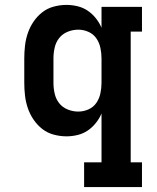

<svg xmlns="http://www.w3.org/2000/svg" viewBox="-20 -548 640 783"><path d="M323 215V114H394V-85Q385 -64 370.5 -46Q356 -28 337.5 -15.5Q319 -3 296.5 2.5Q274 8 251 8Q225 8 199 1Q173 -6 152.5 -22Q132 -38 117 -60Q102 -82 93.5 -107Q85 -132 82 -158Q79 -184 79 -210V-310Q79 -336 82 -362Q85 -388 93.5 -413Q102 -438 117 -460Q132 -482 152.5 -498Q173 -514 199 -521Q225 -528 251 -528Q274 -528 296.5 -522.5Q319 -517 337.5 -504.5Q356 -492 370.5 -474Q385 -456 394 -435V-520H559V-419H513V114H559V215ZM299 -93Q321 -93 341 -102Q361 -111 373 -128.5Q385 -146 389.5 -167.5Q394 -189 394 -210V-310Q394 -331 389.5 -352.5Q385 -374 373 -391.5Q361 -409 341 -418Q321 -427 299 -427Q277 -427 256 -418.5Q235 -410 221.5 -393Q208 -376 203 -354Q198 -332 198 -310V-210Q198 -188 203 -166Q208 -144 221.5 -127Q235 -110 256 -101.5Q277 -93 299 -93Z"/></svg>

Font: Iosevka Etoile
Style: Bold
Weight: 700
Designer: Belleve Invis
Foundry: Belleve Invis
Version: Version 28.1.0; ttfautohint (v1.8.4)